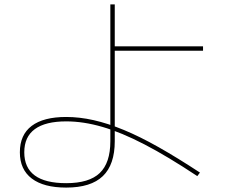

<svg xmlns="http://www.w3.org/2000/svg" viewBox="-20 -820 1040 870"><path d="M280 30Q178 30 124 -11Q70 -52 70 -130Q70 -209 123.5 -249.5Q177 -290 280 -290Q340 -290 404.5 -275.5Q469 -261 541.5 -231Q614 -201 699 -153Q784 -105 886 -38L874 -22Q740 -111 635 -165.5Q530 -220 444 -245Q358 -270 280 -270Q186 -270 138 -235Q90 -200 90 -130Q90 10 280 10Q384 10 432 -36Q480 -82 480 -180V-800H500V-610H900V-590H500V-180Q500 -74 446 -22Q392 30 280 30Z"/></svg>

Font: M PLUS 1 Thin
Style: Regular
Weight: 100
Designer: Coji Morishita
Foundry: UNDERFOREST DESIGN
Version: Version 1.001